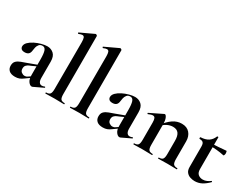

<svg xmlns="http://www.w3.org/2000/svg" viewBox="-62 -1263 2363 1813"><g transform="rotate(30 1120.0 -356.5)"><path d="M319 6Q315 8 309 8Q291 8 273 -16Q255 -40 255 -85V-255Q255 -318 245 -347.5Q235 -377 209 -377Q184 -377 171.5 -361.5Q159 -346 154.5 -327Q150 -308 149 -295Q146 -264 131 -251.5Q116 -239 91 -239Q65 -239 54 -250Q43 -261 43 -277Q43 -301 64.5 -322.5Q86 -344 119 -360.5Q152 -377 187.5 -386.5Q223 -396 250 -396Q291 -396 320 -370Q349 -344 349 -285V-108Q349 -79 359.5 -63Q370 -47 389 -47Q403 -47 418 -54Q422 -56 424.5 -50.5Q427 -45 422 -43ZM127 7Q83 7 61.5 -12.5Q40 -32 40 -65Q40 -98 58 -115.5Q76 -133 105 -143.5Q134 -154 165 -165L265 -202L269 -187L212 -161Q204 -158 189 -151.5Q174 -145 162 -132.5Q150 -120 150 -97Q150 -71 167 -58.5Q184 -46 201 -46Q209 -46 216.5 -48Q224 -50 234 -57L284 -91L285 -75L215 -25Q193 -8 173 -0.5Q153 7 127 7Z M456 0Q454 0 454 -6Q454 -12 456 -12Q487 -12 498.5 -26.5Q510 -41 510 -81L511 -589Q511 -623 505 -638.5Q499 -654 482 -654Q469 -654 444 -643Q441 -642 438 -648Q435 -654 437 -655L584 -724Q586 -725 588 -725Q593 -725 599 -720.5Q605 -716 605 -712V-81Q605 -41 616 -26.5Q627 -12 658 -12Q662 -12 662 -6Q662 0 658 0Q639 0 612.5 -1Q586 -2 557 -2Q528 -2 502 -1Q476 0 456 0Z M724 0Q722 0 722 -6Q722 -12 724 -12Q755 -12 766.5 -26.5Q778 -41 778 -81L779 -589Q779 -623 773 -638.5Q767 -654 750 -654Q737 -654 712 -643Q709 -642 706 -648Q703 -654 705 -655L852 -724Q854 -725 856 -725Q861 -725 867 -720.5Q873 -716 873 -712V-81Q873 -41 884 -26.5Q895 -12 926 -12Q930 -12 930 -6Q930 0 926 0Q907 0 880.5 -1Q854 -2 825 -2Q796 -2 770 -1Q744 0 724 0Z M1276 6Q1272 8 1266 8Q1248 8 1230 -16Q1212 -40 1212 -85V-255Q1212 -318 1202 -347.5Q1192 -377 1166 -377Q1141 -377 1128.5 -361.5Q1116 -346 1111.5 -327Q1107 -308 1106 -295Q1103 -264 1088 -251.5Q1073 -239 1048 -239Q1022 -239 1011 -250Q1000 -261 1000 -277Q1000 -301 1021.5 -322.5Q1043 -344 1076 -360.5Q1109 -377 1144.5 -386.5Q1180 -396 1207 -396Q1248 -396 1277 -370Q1306 -344 1306 -285V-108Q1306 -79 1316.5 -63Q1327 -47 1346 -47Q1360 -47 1375 -54Q1379 -56 1381.5 -50.5Q1384 -45 1379 -43ZM1084 7Q1040 7 1018.5 -12.5Q997 -32 997 -65Q997 -98 1015 -115.5Q1033 -133 1062 -143.5Q1091 -154 1122 -165L1222 -202L1226 -187L1169 -161Q1161 -158 1146 -151.5Q1131 -145 1119 -132.5Q1107 -120 1107 -97Q1107 -71 1124 -58.5Q1141 -46 1158 -46Q1166 -46 1173.5 -48Q1181 -50 1191 -57L1241 -91L1242 -75L1172 -25Q1150 -8 1130 -0.5Q1110 7 1084 7Z M1686 0Q1683 0 1683 -6Q1683 -12 1686 -12Q1717 -12 1728 -26.5Q1739 -41 1739 -81V-225Q1739 -279 1719.5 -305Q1700 -331 1658 -331Q1628 -331 1596.5 -316Q1565 -301 1546 -275L1541 -287Q1576 -337 1620 -367.5Q1664 -398 1716 -398Q1772 -398 1802.5 -363Q1833 -328 1833 -273V-81Q1833 -41 1844.5 -26.5Q1856 -12 1887 -12Q1890 -12 1890 -6Q1890 0 1887 0Q1867 0 1841 -1Q1815 -2 1786 -2Q1758 -2 1732 -1Q1706 0 1686 0ZM1417 0Q1414 0 1414 -6Q1414 -12 1417 -12Q1448 -12 1459 -26.5Q1470 -41 1470 -81V-269Q1470 -300 1463 -314.5Q1456 -329 1439 -329Q1430 -329 1418 -325.5Q1406 -322 1391 -315Q1387 -313 1385 -319Q1383 -325 1385 -326L1524 -394Q1530 -396 1531 -396Q1542 -396 1553 -372Q1564 -348 1564 -303V-81Q1564 -41 1575.5 -26.5Q1587 -12 1618 -12Q1621 -12 1621 -6Q1621 0 1618 0Q1598 0 1572 -1Q1546 -2 1517 -2Q1489 -2 1463 -1Q1437 0 1417 0Z M2088 12Q2064 12 2039.5 4Q2015 -4 1998.5 -24Q1982 -44 1982 -80V-302Q1982 -323 1977 -335Q1972 -347 1961 -352Q1950 -357 1931 -357Q1927 -357 1927 -366Q1927 -375 1931 -375Q1982 -377 2014 -397.5Q2046 -418 2062 -458Q2064 -462 2070.5 -462Q2077 -462 2077 -458V-113Q2077 -73 2097.5 -56Q2118 -39 2148 -39Q2171 -39 2191.5 -48.5Q2212 -58 2226 -69Q2229 -72 2233.5 -67.5Q2238 -63 2234 -60Q2197 -23 2162.5 -5.5Q2128 12 2088 12ZM2203 -335Q2162 -344 2123.5 -347.5Q2085 -351 2042 -351V-377Q2083 -377 2122.5 -380Q2162 -383 2207 -387Q2209 -387 2211.5 -379.5Q2214 -372 2214 -363Q2214 -353 2210.5 -343.5Q2207 -334 2203 -335Z"/></g></svg>

Font: Cormorant Garamond Light
Style: Bold
Weight: 700
Version: Version 4.001